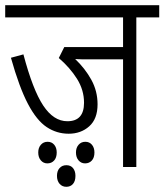

<svg xmlns="http://www.w3.org/2000/svg" viewBox="-20 -642 632 738"><path d="M504 -575V0H453V-414H322Q308 -414 294.5 -414Q281 -414 269 -415Q307 -379 331 -335.5Q355 -292 355 -241Q355 -185 323 -156.5Q291 -128 244 -128Q198 -128 159.5 -153.5Q121 -179 87.5 -242.5Q54 -306 22 -420L70 -433Q106 -297 146 -236.5Q186 -176 239 -176Q303 -176 303 -247Q303 -296 276 -339Q249 -382 206 -419L227 -461H453V-575H0V-622H592V-575ZM272 -56Q272 -74 282 -85.5Q292 -97 308 -97Q324 -97 333.5 -85.5Q343 -74 343 -56Q343 -36 333 -25Q323 -14 307 -14Q292 -14 282 -25.5Q272 -37 272 -56ZM127 -56Q127 -74 137 -85.5Q147 -97 163 -97Q179 -97 188.5 -85.5Q198 -74 198 -56Q198 -36 188 -25Q178 -14 162 -14Q147 -14 137 -25.5Q127 -37 127 -56ZM199 34Q199 15 209 4Q219 -7 235 -7Q252 -7 261 4.5Q270 16 270 34Q270 54 260.5 65Q251 76 235 76Q219 76 209 64.5Q199 53 199 34Z"/></svg>

Font: Noto Sans Devanagari UI Condensed Light
Style: Regular
Weight: 300
Width: 3
Designer: Jelle Bosma - Monotype Design Team
Foundry: Monotype Imaging Inc.
Version: Version 2.004; ttfautohint (v1.8.4.7-5d5b)